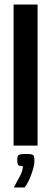

<svg xmlns="http://www.w3.org/2000/svg" viewBox="-20 -643 226 848"><path d="M40 -623H146V0H40ZM41 185Q58 154 69.5 132Q81 110 81 91Q63 91 59.5 84Q56 77 56 66Q56 49 61 43Q66 37 95 37Q122 37 127 42.5Q132 48 132 66Q132 84 125 107.5Q118 131 108.5 151.5Q99 172 89 185Z"/></svg>

Font: Smooch Sans Thin
Style: Bold
Weight: 700
Version: Version 1.010